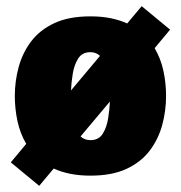

<svg xmlns="http://www.w3.org/2000/svg" viewBox="-20 -561 586 622"><path d="M107 41 15 -35 65 -95Q45 -129 36.5 -169Q28 -209 28 -250Q28 -298 40.5 -344Q53 -390 81 -427Q109 -464 156 -486Q203 -508 273 -508Q309 -508 338.5 -502Q368 -496 392 -485L439 -541L531 -465L481 -405Q501 -371 509.5 -331Q518 -291 518 -250Q518 -202 505.5 -156Q493 -110 465 -73Q437 -36 390 -14Q343 8 273 8Q237 8 207.5 2Q178 -4 154 -15ZM273 -392Q246 -392 233 -371Q220 -350 215.5 -321Q211 -292 210 -268L304 -380Q291 -392 273 -392ZM273 -107Q300 -107 313 -128Q326 -149 330.5 -178.5Q335 -208 336 -232L241 -119Q254 -107 273 -107Z"/></svg>

Font: Epunda Sans Black
Style: Regular
Weight: 900
Designer: Simon Atzbach
Foundry: typofactur
Version: Version 2.204; ttfautohint (v1.8.4.7-5d5b)